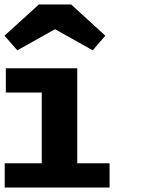

<svg xmlns="http://www.w3.org/2000/svg" viewBox="-25 -835 638 855"><path d="M-4 0V-108H161V-423H1V-531H319V-108H463V0ZM-5 -676 148 -815H292L444 -676L388 -611L220 -705L52 -611Z"/></svg>

Font: Fix15 Mono
Style: Bold
Weight: 700
Designer: Carrois Corporate & Edenspiekermann AG
Foundry: Carrois Corporate GbR & Edenspiekermann AG
Version: Version 3.206